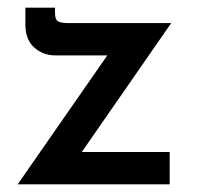

<svg xmlns="http://www.w3.org/2000/svg" viewBox="-20 -479 515 499"><path d="M124 -335Q92 -335 69 -355.5Q46 -376 46 -415V-459H123V-445Q123 -428 131 -423.5Q139 -419 157 -419H425L178 -63L158 -84H421V0H26L279 -364L295 -335Z"/></svg>

Font: Josefin Sans Medium
Style: Regular
Weight: 500
Designer: Santiago Orozco
Foundry: Typemade
Version: Version 2.001